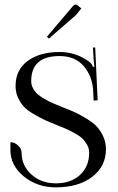

<svg xmlns="http://www.w3.org/2000/svg" viewBox="-20 -810 515 838"><path d="M193.4 -641.6 184.6 -649.4 299.8 -785.2Q303.7 -790 309.6 -790Q314.5 -790 319.3 -786.1L335 -773.4L311.5 -744.1ZM240.2 -565.4Q116.2 -565.4 116.2 -456.1Q116.2 -439.5 124 -424.8Q131.8 -410.2 143.1 -399.9Q154.3 -389.6 174.8 -377.9Q195.3 -366.2 211.4 -359.4Q227.5 -352.5 253.9 -341.8Q289.1 -328.1 309.1 -318.8Q329.1 -309.6 357.9 -292Q386.7 -274.4 402.3 -257.8Q418 -241.2 430.2 -215.3Q442.4 -189.5 442.4 -159.2Q442.4 -84 382.3 -38.1Q322.3 7.8 223.6 7.8Q142.6 7.8 84 -40Q25.4 -87.9 25.4 -155.3V-189.5Q43 -189.5 58.6 -175.3Q74.2 -161.1 74.2 -143.6Q74.2 -86.9 117.2 -48.3Q160.2 -9.8 223.6 -9.8Q289.1 -9.8 329.1 -46.4Q369.1 -83 369.1 -143.6Q369.1 -162.1 360.4 -177.7Q351.6 -193.4 340.3 -204.6Q329.1 -215.8 307.1 -228Q285.2 -240.2 269.5 -247.1Q253.9 -253.9 224.6 -265.6Q192.4 -278.3 172.9 -287.6Q153.3 -296.9 126.5 -312.5Q99.6 -328.1 84.5 -344.2Q69.3 -360.4 58.6 -383.8Q47.9 -407.2 47.9 -434.6Q47.9 -504.9 100.6 -543.9Q153.3 -583 240.2 -583Q312.5 -583 370.1 -540Q380.9 -532.2 385.7 -517.6L392.6 -519.5Q390.6 -527.3 388.7 -550.8L385.7 -602.5H395.5L406.2 -372.1L388.7 -371.1L386.7 -412.1Q383.8 -475.6 346.2 -520.5Q308.6 -565.4 240.2 -565.4Z"/></svg>

Font: FoglihtenNo07
Style: Regular
Weight: 500
Designer: gluk (gluksza@wp.pl)
Foundry: gluk (gluksza@wp.pl)
Version: Version 0.871